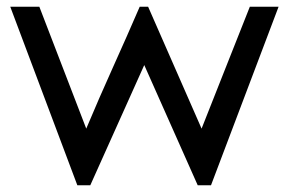

<svg xmlns="http://www.w3.org/2000/svg" viewBox="-20 -551 862 571"><path d="M248.5 0H210L10.5 -531H97L236.5 -168.5Q274.5 -259 316 -351Q357.5 -443 395.5 -531H420.5L579.5 -168.5Q615 -259 651.2 -349.8Q687.5 -440.5 723 -531H808.5L607.5 0H568L409 -357.5Z"/></svg>

Font: MM Phetkon
Style: Regular
Weight: 400
Designer: Khon Soe Zaw Thu
Version: Version 1.00 July 15, 2016, initial release